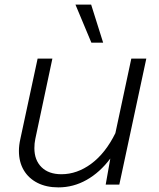

<svg xmlns="http://www.w3.org/2000/svg" viewBox="-20 -800 690 832"><path d="M129 -158Q129 -106 160 -75.5Q191 -45 246 -45Q314 -45 375.5 -90.5Q437 -136 480 -223L549 -546H614L497 0H438L458 -113Q413 -53 355.5 -20.5Q298 12 233 12Q181 12 142.5 -7.5Q104 -27 83 -62.5Q62 -98 62 -146Q62 -170 68 -197L143 -546H207L133 -198Q129 -179 129 -158ZM376 -615 307 -780H375L427 -615Z"/></svg>

Font: Azeret Mono Light
Style: Italic
Weight: 300
Italic angle: -12°
Designer: Martin Vácha
Foundry: Displaay
Version: Version 1.000; Glyphs 3.0.3, build 3074